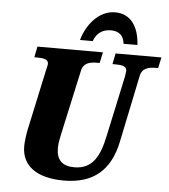

<svg xmlns="http://www.w3.org/2000/svg" viewBox="-62 -995 932 1060"><g transform="rotate(5 404.5 -465.0)"><path d="M353 -771H423C441 -819 475 -839 519 -839C562 -839 590 -817 594 -771H671C666 -868 622 -940 534 -940C438 -940 374 -849 353 -771ZM331 10C495 10 588 -71 621 -230L698 -600C707 -647 744 -654 784 -654H796L809 -714H555L543 -654H555C594 -654 622 -650 622 -624C622 -620 620 -606 618 -593L546 -258C523 -148 487 -68 382 -68C316 -68 283 -100 283 -166C283 -195 292 -234 296 -252L373 -603C382 -647 419 -654 460 -654H472L485 -714H122L110 -654H121C161 -654 188 -650 188 -624C188 -620 186 -611 180 -586L108 -252C103 -229 97 -183 97 -160C97 -52 180 10 331 10Z"/></g></svg>

Font: Noto Serif SemiCondensed Black
Style: Italic
Weight: 900
Width: 4
Italic angle: -12°
Designer: Monotype Design Team
Foundry: Monotype Imaging Inc.
Version: Version 2.014